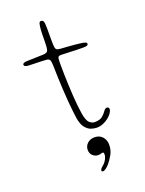

<svg xmlns="http://www.w3.org/2000/svg" viewBox="-151 -655 719 951"><g transform="rotate(-20 209.0 -179.5)"><path d="M216 216.5Q216 211.5 221.2 205.5Q226.5 199.5 233.5 194Q245 184 251.8 170.5Q258.5 157 258.5 146.5Q258.5 142 257.5 138.5Q256.5 135 252.5 135Q248.5 135 242.2 137Q236 139 228.5 139Q212 139 199.8 127.5Q187.5 116 187.5 97.5Q187.5 77 202.5 63.2Q217.5 49.5 239.5 49.5Q266 49.5 281.2 66.5Q296.5 83.5 296.5 109Q296.5 137 283.5 160.2Q270.5 183.5 255.5 200.5Q247.5 209.5 238.5 216Q229.5 222.5 222 222.5Q220 222.5 218 221Q216 219.5 216 216.5ZM268 9Q256.5 9 239.8 4Q223 -1 208.5 -18.8Q194 -36.5 188.5 -74Q186 -91.5 183.5 -114.8Q181 -138 178.8 -165.8Q176.5 -193.5 174.8 -224.2Q173 -255 171.8 -287.8Q170.5 -320.5 170 -354Q169.5 -376.5 165.2 -384Q161 -391.5 148 -392.5Q139 -393.5 121.2 -394Q103.5 -394.5 85 -395Q66.5 -395.5 54.5 -396Q42 -397 37.2 -400Q32.5 -403 32.5 -409Q32.5 -412 35.2 -414.2Q38 -416.5 44 -418Q50 -419.5 59.5 -419.5Q90.5 -420.5 108 -421Q125.5 -421.5 141.5 -422Q159 -423 164.2 -429.5Q169.5 -436 170.5 -454Q171.5 -464.5 171.5 -480.8Q171.5 -497 171.8 -513.8Q172 -530.5 173 -542Q174.5 -561 177.2 -571.8Q180 -582.5 188 -582.5Q195.5 -582.5 199 -577.5Q202.5 -572.5 203.5 -562.8Q204.5 -553 204.5 -538.5Q204.5 -519.5 204.5 -504.8Q204.5 -490 204.5 -478.8Q204.5 -467.5 204.8 -459Q205 -450.5 205.5 -444Q206.5 -430 212.2 -425.5Q218 -421 233.5 -420Q247.5 -419.5 268 -417.8Q288.5 -416 307.2 -414.5Q326 -413 335 -411.5Q351 -409.5 358.8 -406.5Q366.5 -403.5 366.5 -398Q366.5 -392 360.5 -389.5Q354.5 -387 341 -387Q302 -387 271 -388.8Q240 -390.5 224.5 -390.5Q212 -390.5 208.8 -384.8Q205.5 -379 205.5 -351Q205.5 -323.5 206.2 -294.5Q207 -265.5 208.2 -236.5Q209.5 -207.5 211.2 -180Q213 -152.5 215.5 -128.2Q218 -104 221 -85Q227.5 -44.5 240.5 -32.5Q253.5 -20.5 267.5 -20.5Q295.5 -20.5 309.2 -32.2Q323 -44 330.8 -55.8Q338.5 -67.5 348 -67.5Q353.5 -67.5 356.2 -64.8Q359 -62 359 -56.5Q359 -47.5 351.5 -36.2Q344 -25 331.2 -14.8Q318.5 -4.5 302.2 2.2Q286 9 268 9Z"/></g></svg>

Font: Gluten Thin
Style: Regular
Weight: 100
Designer: Tyler Finck
Foundry: Etcetera Type Company
Version: Version 1.300